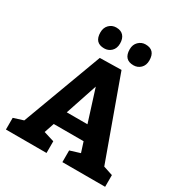

<svg xmlns="http://www.w3.org/2000/svg" viewBox="-208 -1081 1177 1237"><g transform="rotate(30 381.0 -462.5)"><path d="M465 -705 680 -110 750 -87V0H432V-87L507 -110L483 -185H261L236 -111L314 -87V0H12V-87L85 -110L305 -702ZM375 -529 296 -292H450ZM226 -847Q226 -882 247.5 -903.5Q269 -925 300 -925Q335 -925 353.5 -904.5Q372 -884 372 -847Q372 -811 350.5 -790Q329 -769 298 -769Q226 -769 226 -847ZM444 -847Q444 -882 466 -903.5Q488 -925 518 -925Q590 -925 590 -847Q590 -811 568.5 -790Q547 -769 516 -769Q444 -769 444 -847Z"/></g></svg>

Font: BitterBold
Style: Bold
Weight: 700
Designer: Sol Matas
Foundry: Sol Matas
Version: Version 001.001